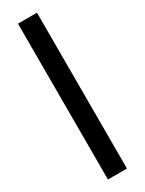

<svg xmlns="http://www.w3.org/2000/svg" viewBox="-238 -761 732 971"><g transform="rotate(-30 128.5 -275.0)"><path d="M73 180V-730H184V180Z"/></g></svg>

Font: MuseoModerno Thin Medium
Style: Regular
Weight: 500
Version: Version 1.003